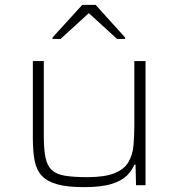

<svg xmlns="http://www.w3.org/2000/svg" viewBox="-20 -761 731 789"><path d="M325 8Q257 8 215.5 -3.5Q174 -15 152 -38.5Q130 -62 122.5 -100Q115 -138 115 -191V-510H160V-201Q160 -147 167 -113.5Q174 -80 192.5 -62.5Q211 -45 246.5 -39Q282 -33 338 -33Q410 -33 450 -49Q490 -65 507.5 -94.5Q525 -124 528.5 -163Q532 -202 532 -246V-510H578V0H539L537 -84H532Q522 -60 501 -39Q480 -18 438 -5Q396 8 325 8ZM196 -601V-607L318 -741H373L494 -607V-601H461L345 -707L229 -601Z"/></svg>

Font: Saira Expanded ExtraLight
Style: Regular
Weight: 250
Width: 7
Designer: Hector Gatti with collaboration of the Omnibus-Type team
Foundry: Omnibus-Type
Version: Version 1.101